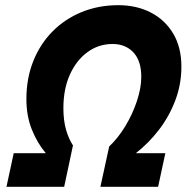

<svg xmlns="http://www.w3.org/2000/svg" viewBox="-20 -722 751 742"><path d="M5 0 33 -130H157Q124 -169 103 -221.5Q82 -274 82 -339Q82 -419 108.5 -485.5Q135 -552 183 -600.5Q231 -649 296 -675.5Q361 -702 437 -702Q508 -702 563 -673.5Q618 -645 649.5 -592Q681 -539 681 -464Q681 -397 658 -335.5Q635 -274 595.5 -222Q556 -170 505 -130H619L591 0H368L402 -156Q436 -188 464 -234Q492 -280 509 -331Q526 -382 526 -425Q526 -487 495.5 -519.5Q465 -552 415 -552Q361 -552 318 -520.5Q275 -489 250 -433.5Q225 -378 225 -304Q225 -257 235 -221.5Q245 -186 262 -160L228 0Z"/></svg>

Font: Radio Canada
Style: Bold Italic
Weight: 700
Italic angle: -12°
Designer: Charles Daoud, Etienne Aubert Bonn, Alexandre Saumier Demers, Jacques Le Bailly
Foundry: Radio-Canada
Version: Version 2.104; ttfautohint (v1.8.4.7-5d5b);gftools[0.9.28.de